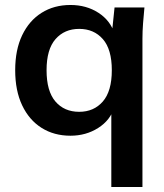

<svg xmlns="http://www.w3.org/2000/svg" viewBox="-20 -535 660 771"><path d="M427 216V-104H439Q423 -52 374 -21Q325 10 263 10Q197 10 147 -21.5Q97 -53 69 -112Q41 -171 41 -253Q41 -335 69 -393.5Q97 -452 147 -483.5Q197 -515 263 -515Q327 -515 375.5 -483.5Q424 -452 440 -399H429L440 -505H560Q557 -474 554.5 -442Q552 -410 552 -379V216ZM298 -86Q357 -86 393 -127.5Q429 -169 429 -253Q429 -337 393 -378Q357 -419 298 -419Q239 -419 203 -378Q167 -337 167 -253Q167 -169 202.5 -127.5Q238 -86 298 -86Z"/></svg>

Font: Mulish ExtraLight
Style: Bold
Weight: 700
Version: Version 3.603